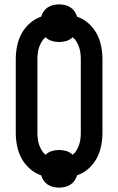

<svg xmlns="http://www.w3.org/2000/svg" viewBox="-20 -806 540 877"><path d="M250 51Q237 51 223.5 48Q210 45 198.5 37.5Q187 30 179.5 19Q172 8 168 -5Q139 -15 116 -35.5Q93 -56 78.5 -82.5Q64 -109 58 -139.5Q52 -170 52 -200V-535Q52 -565 58 -595.5Q64 -626 78.5 -652.5Q93 -679 116 -699.5Q139 -720 168 -730Q172 -743 179.5 -754Q187 -765 198.5 -772.5Q210 -780 223.5 -783Q237 -786 250 -786Q263 -786 276.5 -783Q290 -780 301.5 -772.5Q313 -765 320.5 -754Q328 -743 332 -730Q361 -720 384 -699.5Q407 -679 421.5 -652.5Q436 -626 442 -595.5Q448 -565 448 -535V-200Q448 -170 442 -139.5Q436 -109 421.5 -82.5Q407 -56 384 -35.5Q361 -15 332 -5Q328 8 320.5 19Q313 30 301.5 37.5Q290 45 276.5 48Q263 51 250 51ZM312 -99Q323 -108 330 -120Q337 -132 341.5 -145.5Q346 -159 347.5 -172.5Q349 -186 349 -200V-535Q349 -549 347.5 -562.5Q346 -576 341.5 -589.5Q337 -603 330 -615Q323 -627 312 -636Q300 -624 283.5 -619Q267 -614 250 -614Q233 -614 216.5 -619Q200 -624 188 -636Q177 -627 170 -615Q163 -603 158.5 -589.5Q154 -576 152.5 -562.5Q151 -549 151 -535V-200Q151 -186 152.5 -172.5Q154 -159 158.5 -145.5Q163 -132 170 -120Q177 -108 188 -99Q200 -111 216.5 -116Q233 -121 250 -121Q267 -121 283.5 -116Q300 -111 312 -99Z"/></svg>

Font: Iosevka SS04 Semibold
Style: Regular
Weight: 600
Monospace: yes
Designer: Belleve Invis
Foundry: Belleve Invis
Version: Version 19.0.0; ttfautohint (v1.8.4)